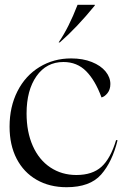

<svg xmlns="http://www.w3.org/2000/svg" viewBox="-20 -767 516 802"><path d="M20 -238Q20 -321 53 -386Q86 -451 145 -487Q204 -523 277 -523Q326 -523 363.5 -508Q401 -493 421 -468.5Q441 -444 441 -416Q441 -393 429 -378Q417 -363 404 -360Q378 -431 340 -469.5Q302 -508 245 -508Q174 -508 132.5 -449Q91 -390 91 -293Q91 -216 117 -157.5Q143 -99 190.5 -67.5Q238 -36 299 -36Q366 -36 404 -70.5Q442 -105 465 -182L471 -181Q449 -91 402.5 -38Q356 15 258 15Q187 15 133 -16Q79 -47 49.5 -104Q20 -161 20 -238ZM304 -747H376V-744Q301 -652 230 -590H225Q267 -651 304 -747Z"/></svg>

Font: Nyght Serif Light
Style: Regular
Weight: 300
Designer: Maksym Kobuzan
Version: Version 0.410